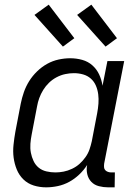

<svg xmlns="http://www.w3.org/2000/svg" viewBox="-20 -792 590 824"><path d="M178 12Q150 12 124.5 4Q99 -4 80.5 -22Q62 -40 52 -64.5Q42 -89 38.5 -115.5Q35 -142 38 -170.5Q41 -199 46 -227L69 -347Q74 -372 82.5 -396.5Q91 -421 105 -443.5Q119 -466 139 -485.5Q159 -505 182.5 -518Q206 -531 231.5 -536.5Q257 -542 281 -542Q308 -542 333 -535Q358 -528 376.5 -511.5Q395 -495 405.5 -472.5Q416 -450 420 -424L441 -530H513L427 -90Q426 -82 426.5 -74.5Q427 -67 431.5 -62Q436 -57 443 -54.5Q450 -52 457 -52H473L472 12H444Q424 12 404.5 7Q385 2 372 -11.5Q359 -25 354.5 -44.5Q350 -64 354 -84Q340 -62 320 -43Q300 -24 277 -11.5Q254 1 228.5 6.5Q203 12 178 12ZM218 -52Q235 -52 253 -55.5Q271 -59 289 -67.5Q307 -76 321 -88.5Q335 -101 346.5 -117Q358 -133 364 -150.5Q370 -168 374 -186L397 -306Q401 -327 402.5 -347.5Q404 -368 401.5 -387.5Q399 -407 391.5 -424.5Q384 -442 370 -454.5Q356 -467 337 -472.5Q318 -478 297 -478Q279 -478 260 -474Q241 -470 223 -460.5Q205 -451 190.5 -437Q176 -423 165.5 -406Q155 -389 148.5 -371Q142 -353 139 -335L116 -215Q112 -195 110.5 -175Q109 -155 112.5 -136.5Q116 -118 124 -101Q132 -84 146 -72.5Q160 -61 179 -56.5Q198 -52 218 -52ZM433 -592 311 -728 372 -772 482 -628ZM250 -592 128 -728 189 -772 299 -628Z"/></svg>

Font: Lode
Style: Italic
Weight: 400
Italic angle: -11°
Monospace: yes
Designer: Belleve Invis
Foundry: Belleve Invis
Version: Version 29.2.0; ttfautohint (v1.8.3)